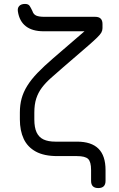

<svg xmlns="http://www.w3.org/2000/svg" viewBox="-20 -786 605 976"><path d="M479.5 170Q443 170 443 133.5V78.5Q443 36.5 428 22Q413 7.5 371.5 7.5H272Q204 7.5 162 -15.5Q120 -38.5 100.5 -80.2Q81 -122 81 -179V-214Q81 -253 90 -285.8Q99 -318.5 118.8 -350.2Q138.5 -382 171 -415.8Q203.5 -449.5 250.5 -490L409.5 -627H202Q144.5 -627 111.5 -652.5Q78.5 -678 71 -727.5Q68 -745.5 78 -755.8Q88 -766 107 -766Q124 -766 130.5 -756.2Q137 -746.5 144.5 -730.5Q150 -713 164 -706.8Q178 -700.5 206.5 -700.5H464Q501 -700.5 501 -664V-643Q501 -631.5 495.5 -621.2Q490 -611 474.2 -595.5Q458.5 -580 427 -552.5L300 -443Q265.5 -413 238.2 -388.8Q211 -364.5 192.5 -339.8Q174 -315 164.2 -285Q154.5 -255 154.5 -213.5V-179Q154.5 -137.5 166.2 -112.8Q178 -88 201.5 -77Q225 -66 261.5 -66H371.5Q444.5 -66 480.5 -30.2Q516.5 5.5 516.5 78.5V133.5Q516.5 170 479.5 170Z"/></svg>

Font: Jura Light SemiBold
Style: Regular
Weight: 600
Version: Version 5.106